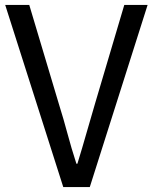

<svg xmlns="http://www.w3.org/2000/svg" viewBox="-20 -754 615 774"><path d="M235 0 1 -734H98L217 -336Q237 -272 252 -215.5Q267 -159 288 -94H292Q312 -159 328 -215.5Q344 -272 363 -336L481 -734H575L342 0Z"/></svg>

Font: Chiron Sans HK TT
Style: Regular
Weight: 400
Designer: Ryoko NISHIZUKA 西塚涼子 (kana, bopomofo & ideographs); Paul D. Hunt (Latin, Greek & Cyrillic); Sandoll Communications 산돌커뮤니
Foundry: Adobe
Version: Version 2.022;hotconv 1.0.109;makeotfexe 2.5.65596